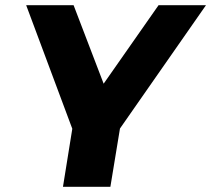

<svg xmlns="http://www.w3.org/2000/svg" viewBox="-20 -721 815 741"><path d="M406 0H223L259 -224L81 -701H264L380 -398L592 -701H775L443 -225Z"/></svg>

Font: Argentum Novus
Style: Bold Italic
Weight: 700
Designer: Julieta Ulanovsky (font) & Cristiano Sobral (main changes)
Foundry: Julieta Ulanovsky (font) & Cristiano Sobral (main changes)
Version: Version 3.00;November 27, 2020;FontCreator 13.0.0.2655 64-bi